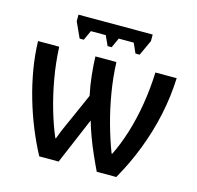

<svg xmlns="http://www.w3.org/2000/svg" viewBox="-104 -827 961 936"><g transform="rotate(15 376.0 -358.5)"><path d="M721.7 -541.5Q717.8 -446.3 698 -354Q678.2 -261.7 644 -172.9Q609.9 -84 562 0H463.4Q446.8 -34.2 429 -74.5Q411.1 -114.7 395.8 -156Q380.4 -197.3 370.1 -233.9L271 0H173.3Q142.1 -58.1 115.5 -123.3Q88.9 -188.5 68.6 -258.3Q48.3 -328.1 36.1 -399.7Q23.9 -471.2 22 -541.5H128.9Q132.3 -461.4 146.5 -381.8Q160.6 -302.2 181.6 -231.2Q202.6 -160.2 226.1 -106H229Q234.9 -123 242.7 -141.8Q250.5 -160.6 259 -179.7Q267.6 -198.7 274.9 -214.8L334 -348.6Q323.7 -396 318.4 -446Q313 -496.1 311.5 -541.5H417.5Q420.4 -466.3 433.1 -389.9Q445.8 -313.5 465.8 -241Q485.8 -168.5 510.3 -104.5H513.7Q541.5 -160.2 563.2 -230Q585 -299.8 598.1 -378.9Q611.3 -458 614.3 -541.5ZM553.7 -716.8V-683.6L517.6 -605.5H496.6L474.6 -654.8H398.9L376.5 -605.5H356L333.5 -654.8H258.3L235.8 -605.5H214.8L179.2 -683.6V-716.8Z"/></g></svg>

Font: Open Sans SemiCondensed SemiBold
Style: Regular
Weight: 600
Width: 4
Designer: Monotype Design Team
Foundry: Monotype Imaging Inc.
Version: Version 3.000